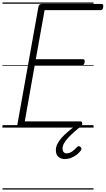

<svg xmlns="http://www.w3.org/2000/svg" viewBox="-20 -1030 854 1550"><path d="M145 0Q131 0 124.5 -5.5Q118 -11 120 -23L291 -979Q293 -988 300 -993Q307 -998 321 -998H799Q809 -998 812 -992Q815 -986 813 -973Q811 -959 806 -953.5Q801 -948 791 -948H340L269 -552H649Q659 -552 662 -546Q665 -540 663 -528Q661 -514 655.5 -508Q650 -502 641 -502H260L180 -50H629Q638 -50 641.5 -44Q645 -38 643 -25Q641 -12 635.5 -6Q630 0 621 0ZM504 254Q471 254 451 235.5Q431 217 431 182Q431 157 443 132.5Q455 108 476.5 83.5Q498 59 527.5 34Q557 9 593 -18L635 -16V-11Q605 12 578.5 35.5Q552 59 530.5 82Q509 105 497 127Q485 149 485 169Q485 187 493.5 197.5Q502 208 518 208Q538 208 559 195Q580 182 602 157Q608 151 615 150Q622 149 629 156Q636 162 637.5 169Q639 176 633 184Q618 205 596.5 221Q575 237 551.5 245.5Q528 254 504 254ZM0 490H735V500H0ZM0 -20H735V0H0ZM0 -505H735V-500H0ZM0 -1010H735V-1000H0Z"/></svg>

Font: Playwrite ZA Guides
Style: Regular
Weight: 400
Designer: Veronika Burian, José Scaglione
Foundry: TypeTogether
Version: Version 1.003